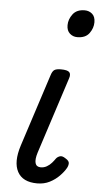

<svg xmlns="http://www.w3.org/2000/svg" viewBox="-56 -830 461 883"><g transform="rotate(5 174.0 -389.0)"><path d="M150 17Q83 17 59 -27.5Q35 -72 60 -150L168 -483Q174 -503 183.5 -509Q193 -515 213 -515Q244 -515 252.5 -505.5Q261 -496 254 -476L140 -124Q130 -92 135 -75Q140 -58 160 -58Q175 -58 188 -65.5Q201 -73 210.5 -84Q220 -95 226 -104Q232 -112 243 -116Q254 -120 270 -109Q287 -99 287 -88Q287 -77 281 -66Q271 -48 252 -28.5Q233 -9 207.5 4Q182 17 150 17ZM275 -669Q255 -669 240.5 -682Q226 -695 226 -720Q226 -747 244 -771Q262 -795 299 -795Q319 -795 333.5 -782.5Q348 -770 348 -744Q348 -717 330.5 -693Q313 -669 275 -669Z"/></g></svg>

Font: Playwrite RO
Style: Regular
Weight: 400
Designer: Veronika Burian, José Scaglione
Foundry: TypeTogether
Version: Version 1.002